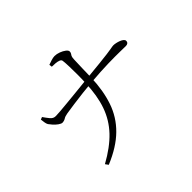

<svg xmlns="http://www.w3.org/2000/svg" viewBox="-164 -1015 1327 1327"><g transform="rotate(-45 500.0 -351.5)"><path d="M210 25Q317 -34 381.5 -102Q446 -170 477 -258.5Q508 -347 512 -467Q514 -501 514 -543Q514 -585 513 -623.5Q512 -662 509 -685Q508 -697 494 -702.5Q480 -708 462 -709.5Q444 -711 427 -711L424 -732Q434 -736 456 -743Q478 -750 492 -750Q513 -750 535.5 -741.5Q558 -733 573.5 -721Q589 -709 589 -698Q589 -687 584.5 -681Q580 -675 576 -667Q572 -659 571 -638Q569 -598 568 -550Q567 -502 566 -465Q562 -343 529 -246Q496 -149 422.5 -76.5Q349 -4 226 47ZM206 -385Q195 -385 178 -397Q161 -409 147 -425Q133 -441 127 -450Q121 -461 119 -475.5Q117 -490 115 -506L133 -513Q148 -491 165 -470Q182 -449 206 -450Q220 -450 251 -452.5Q282 -455 322 -459Q362 -463 403.5 -467Q445 -471 481 -475Q517 -479 539 -481Q622 -489 675 -494.5Q728 -500 757.5 -504Q787 -508 801 -510.5Q815 -513 821 -514Q827 -515 832 -515Q842 -515 856.5 -512Q871 -509 885 -503.5Q899 -498 908 -490.5Q917 -483 917 -474Q917 -462 909.5 -456Q902 -450 890 -450Q874 -450 832.5 -451Q791 -452 719.5 -450.5Q648 -449 540 -440Q501 -437 450.5 -431Q400 -425 352.5 -418.5Q305 -412 275 -407Q250 -403 237 -394.5Q224 -386 206 -385Z"/></g></svg>

Font: Noto Serif JP ExtraLight Light
Style: Regular
Weight: 300
Version: Version 2.003-H1;hotconv 1.1.1;makeotfexe 2.6.0